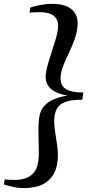

<svg xmlns="http://www.w3.org/2000/svg" viewBox="-22 -850 498 1000"><path d="M248.5 -830Q323.5 -830 356.5 -796.5Q389.5 -763 380.5 -702Q375.5 -667.5 363.2 -635.8Q351 -604 336.8 -574.2Q322.5 -544.5 310.8 -516.2Q299 -488 294.5 -460Q291 -432.5 299 -411.8Q307 -391 334 -379.5Q361 -368 412 -368.5L406.5 -330.5Q355.5 -331 325.5 -321.5Q295.5 -312 281.2 -293.5Q267 -275 262.5 -248Q258.5 -220 261.8 -190.5Q265 -161 270.2 -130Q275.5 -99 278.5 -66.2Q281.5 -33.5 276 1Q266.5 62.5 223.2 96Q180 129.5 102.5 129.5Q72.5 129.5 48.8 124.2Q25 119 -1.5 111L2.5 84.5Q8.5 85.5 19.8 86Q31 86.5 42.5 86.8Q54 87 59.5 87Q85 87 109.8 79Q134.5 71 152.8 50.8Q171 30.5 177 -6.5Q180.5 -29.5 180.2 -58.8Q180 -88 179 -119.8Q178 -151.5 178.2 -182.8Q178.5 -214 182.5 -240Q188 -276.5 209.2 -299.2Q230.5 -322 262.2 -334.5Q294 -347 331 -352.5Q295.5 -357 267.5 -370.8Q239.5 -384.5 225.8 -408.5Q212 -432.5 217 -468.5Q221 -494.5 229.8 -524Q238.5 -553.5 248.5 -583.8Q258.5 -614 267 -641.8Q275.5 -669.5 279 -692.5Q284.5 -730.5 272.2 -751Q260 -771.5 237.2 -779Q214.5 -786.5 189 -786.5Q183 -786.5 171.5 -786.2Q160 -786 149.2 -785.5Q138.5 -785 132 -784L136 -811Q162.5 -819 191 -824.5Q219.5 -830 248.5 -830Z"/></svg>

Font: Merriweather 120pt Medium
Style: Italic
Weight: 500
Italic angle: -7.8°
Version: Version 2.101